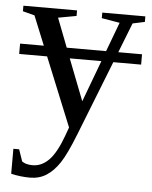

<svg xmlns="http://www.w3.org/2000/svg" viewBox="-50 -501 600 759"><g transform="rotate(5 250.0 -121.5)"><path d="M385.7 -267.6 269 28.8Q237.3 109.4 213.9 144.5Q190.4 179.7 162.1 197.8Q133.8 215.8 97.2 215.8Q59.1 215.8 22 207V107.9H44.9L61 154.8Q76.2 166 103 166Q138.7 166 167.5 137Q196.3 107.9 221.2 40L233.9 4.9L123 -267.6H12.2V-308.6H106.4L59.1 -424.8L12.2 -437V-459H225.1V-437L152.8 -423.8L197.3 -308.6H353.5L397 -424.8L325.2 -437V-459H496.1V-437L448.2 -426.8L401.9 -308.6H496.1V-267.6ZM276.9 -103 338.4 -267.6H212.9Z"/></g></svg>

Font: Times New Roman
Style: Regular
Weight: 400
Designer: Steve Matteson
Foundry: Ascender Corporation
Version: Version 2.00.3